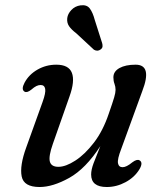

<svg xmlns="http://www.w3.org/2000/svg" viewBox="-20 -721 632 751"><path d="M525.5 -94Q541 -85.5 525.5 -59Q506.5 -27.5 471.2 -8.5Q436 10.5 397.5 10.5Q336.5 10.5 336.5 -38.5Q336.5 -57 346 -82.5Q355.5 -108 372.5 -149.5Q315 -61 250.8 -25.2Q186.5 10.5 135 10.5Q73 10.5 64.8 -31Q56.5 -72.5 82.5 -144L146.5 -322Q159.5 -358 156.8 -373.2Q154 -388.5 139 -388.5Q131 -388.5 122.5 -384.5Q114 -380.5 102 -370Q85.5 -357 76 -362.5Q62 -371 76 -397.5Q93 -429.5 126.8 -448.8Q160.5 -468 200 -468Q249 -468 261.2 -436Q273.5 -404 252 -344L187 -159Q169.5 -109.5 175 -89Q180.5 -68.5 208.5 -68.5Q237 -68.5 274.5 -92.8Q312 -117 347.5 -163.2Q383 -209.5 405.5 -276.5Q421 -321 426.5 -339.8Q432 -358.5 432 -369.5Q432 -382 427.8 -393.2Q423.5 -404.5 423.5 -418.5Q423.5 -441.5 447.2 -454.8Q471 -468 510.5 -468Q576.5 -468 536.5 -364.5L454 -138Q438.5 -98 441.5 -82.5Q444.5 -67 459.5 -67Q474.5 -67 497.5 -86Q515.5 -99.5 525.5 -94ZM350.5 -643.5 379.5 -552.5Q381.5 -546 381 -539.2Q380.5 -532.5 373.5 -527.5Q361.5 -518.5 347.5 -526.5L278 -591Q259.5 -605 250.2 -618.5Q241 -632 243 -650Q245 -667 259.2 -682Q273.5 -697 294.5 -700Q319.5 -703.5 331.2 -687.8Q343 -672 350.5 -643.5Z"/></svg>

Font: Fraunces 9pt S050
Style: Italic
Weight: 400
Italic angle: -16°
Version: Version 1.000; ttfautohint (v1.8.3)